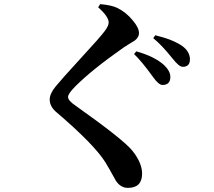

<svg xmlns="http://www.w3.org/2000/svg" viewBox="-20 -838 1040 931"><path d="M721 -466Q667 -541 630 -576L641 -589Q730 -564 776 -522Q806 -493 806 -465Q806 -426 768 -426Q749 -426 721 -466ZM816 -555Q765 -619 723 -653L733 -667Q820 -646 865 -614Q901 -587 901 -550Q901 -514 866 -514Q848 -514 816 -555ZM456 -803 466 -818Q522 -813 550 -799Q592 -778 623 -740Q654 -704 654 -677Q654 -657 633 -641Q626 -636 610 -627L580 -608Q427 -501 346 -420Q310 -384 310 -368Q310 -350 346 -326Q580 -160 622 -107Q669 -48 669 4Q669 73 600 73Q564 73 541 37Q506 -27 491 -51Q438 -136 257 -291Q221 -320 221 -355Q221 -384 250 -419Q275 -450 373 -557Q466 -658 486 -685Q507 -712 507 -729Q507 -757 456 -803Z"/></svg>

Font: Source Han Serif JP
Style: Bold
Weight: 700
Designer: Ryoko NISHIZUKA  (kana & ideographs); Frank Grießhammer (Latin, Greek & Cyrillic); Wenlong ZHANG  (bopomofo); Sandoll Co
Foundry: Adobe Systems Incorporated
Version: Version 1.000;PS 1;hotconv 16.6.53;makeotf.lib2.5.65590